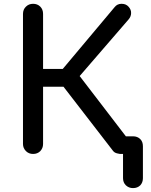

<svg xmlns="http://www.w3.org/2000/svg" viewBox="-20 -801 784 999"><path d="M671.9 177.7Q650.4 177.7 634.8 163.1Q620.1 148.4 620.1 126Q620.1 84 620.1 0Q619.1 0 616.2 0Q602.5 1 589.8 -2.9Q576.2 -5.9 568.4 -15.6Q482.4 -127 310.5 -349.6Q284.2 -349.6 204.1 -349.6Q204.1 -275.4 204.1 -51.8Q204.1 -30.3 189.5 -14.6Q174.8 0 152.3 0Q129.9 0 115.2 -14.6Q99.6 -30.3 99.6 -51.8Q99.6 -277.3 99.6 -728.5Q99.6 -752 115.2 -766.6Q129.9 -781.2 152.3 -781.2Q174.8 -781.2 189.5 -766.6Q204.1 -752 204.1 -728.5Q204.1 -633.8 204.1 -442.4Q229.5 -442.4 306.6 -442.4Q374 -522.5 576.2 -763.7Q589.8 -781.2 612.3 -781.2Q613.3 -781.2 613.3 -781.2Q635.7 -781.2 649.4 -765.6Q663.1 -750 662.1 -732.4Q662.1 -714.8 648.4 -699.2Q563.5 -600.6 394.5 -405.3Q455.1 -327.1 634.8 -91.8Q644.5 -91.8 671.9 -91.8Q695.3 -91.8 710 -77.1Q723.6 -63.5 723.6 -40Q723.6 15.6 723.6 126Q723.6 148.4 710 163.1Q695.3 177.7 671.9 177.7Z"/></svg>

Font: Abed
Style: Bold
Weight: 700
Designer: Johan Aakerlund
Version: Version 3.105